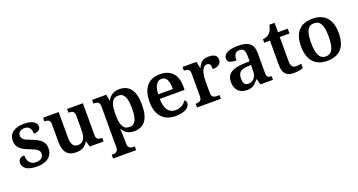

<svg xmlns="http://www.w3.org/2000/svg" viewBox="-48 -1406 4466 2392"><g transform="rotate(-20 2185.5 -210.0)"><path d="M223 10C353 10 432 -50 432 -159C432 -243 376 -286 281 -322C180 -359 149 -379 149 -425C149 -468 183 -494 235 -494C294 -494 323 -455 323 -389C385 -389 413 -413 413 -454C413 -502 364 -547 249 -547C126 -547 45 -496 45 -395C45 -306 99 -265 205 -225C301 -189 328 -167 328 -122C328 -78 295 -45 225 -45C154 -45 117 -98 117 -176C86 -176 36 -164 36 -103C36 -35 95 10 223 10Z M738 10C801 10 857 -4 897 -75H902L921 0H1105V-49H1099C1058 -49 1026 -55 1026 -113V-536H817V-487H820C861 -487 896 -480 896 -420V-223C896 -128 865 -67 792 -67C724 -67 705 -120 705 -207V-536H499V-487H501C548 -487 575 -476 575 -417V-187C575 -51 633 10 738 10Z M1144 240H1450V191H1435C1400 191 1360 183 1360 125V46C1360 19 1357 -39 1353 -72H1359C1388 -22 1434 11 1510 11C1641 11 1712 -74 1712 -267C1712 -460 1640 -546 1508 -546C1430 -546 1384 -509 1355 -453H1351L1336 -536H1148V-487H1157C1197 -487 1230 -478 1230 -418V124C1230 183 1189 191 1154 191H1144ZM1475 -59C1386 -59 1360 -129 1360 -267C1360 -404 1386 -475 1475 -475C1550 -475 1580 -403 1580 -267C1580 -129 1550 -59 1475 -59Z M2061 10C2190 10 2250 -43 2250 -94C2250 -114 2240 -130 2226 -137C2202 -95 2153 -60 2084 -60C1996 -60 1948 -120 1944 -259H2274V-308C2274 -466 2189 -548 2050 -548C1898 -548 1812 -452 1812 -265C1812 -91 1900 10 2061 10ZM1946 -319C1951 -428 1988 -487 2051 -487C2116 -487 2141 -422 2141 -319Z M2344 0H2661V-49H2630C2589 -49 2556 -57 2556 -116V-283C2556 -341 2571 -463 2643 -463C2681 -463 2693 -437 2693 -382C2768 -382 2807 -415 2807 -469C2807 -519 2771 -547 2695 -547C2611 -547 2581 -510 2555 -450H2550L2531 -536H2347V-487H2350C2394 -487 2426 -478 2426 -419V-121C2426 -58 2392 -49 2347 -49H2344Z M3005 10C3084 10 3114 -21 3157 -75H3165L3185 0H3351V-49H3348C3303 -49 3287 -65 3287 -120V-377C3287 -502 3220 -548 3087 -548C2979 -548 2891 -520 2891 -448C2891 -400 2930 -383 3007 -383C3007 -445 3022 -491 3083 -491C3148 -491 3157 -443 3157 -374V-317L3074 -314C2923 -309 2849 -259 2849 -152C2849 -42 2917 10 3005 10ZM3048 -59C3003 -59 2982 -89 2982 -147C2982 -222 3012 -261 3105 -265L3157 -268V-191C3157 -110 3114 -59 3048 -59Z M3629 10C3684 10 3731 -2 3751 -12V-69C3730 -64 3708 -60 3682 -60C3636 -60 3613 -89 3613 -152V-472H3742V-536H3613V-660H3544C3534 -612 3519 -579 3498 -557C3477 -535 3443 -519 3407 -519V-472H3483V-147C3483 -31 3535 10 3629 10Z M4070 10C4235 10 4321 -82 4321 -270C4321 -457 4227 -548 4073 -548C3908 -548 3822 -457 3822 -270C3822 -82 3916 10 4070 10ZM4072 -49C3986 -49 3955 -125 3955 -270C3955 -415 3985 -488 4071 -488C4157 -488 4188 -415 4188 -270C4188 -125 4158 -49 4072 -49Z"/></g></svg>

Font: Noto Serif Semi
Style: Regular
Weight: 600
Designer: Monotype Design Team
Foundry: Monotype Imaging Inc.
Version: Version 1.002